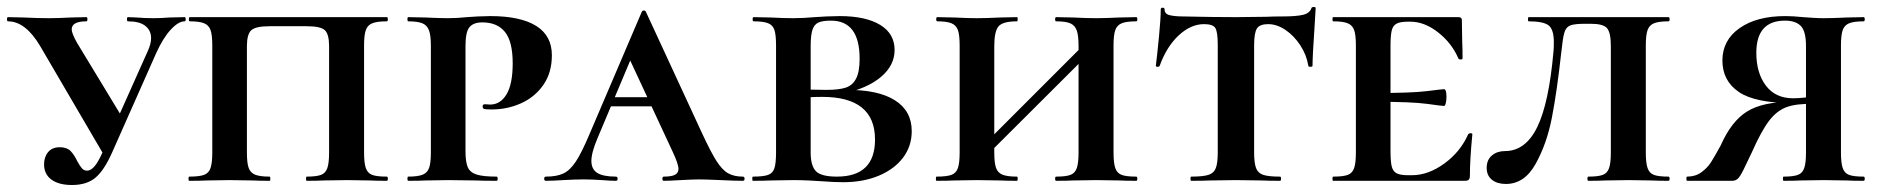

<svg xmlns="http://www.w3.org/2000/svg" viewBox="-24 -517 5380 549"><path d="M-1 -456Q-4 -456 -4 -462Q-4 -468 -1 -468L44 -467Q84 -465 116 -465Q141 -465 179 -467L223 -468Q226 -468 226 -462Q226 -456 223 -456Q181 -456 181 -433Q181 -422 196 -395L330 -174L277 -67L91 -385Q49 -456 -1 -456ZM408 -408Q408 -430 391.5 -443Q375 -456 342 -456Q339 -456 339 -462Q339 -468 342 -468L367 -467Q389 -465 415 -465Q435 -465 461 -467L504 -468Q507 -468 507 -462Q507 -456 504 -456Q486 -456 464 -432Q442 -408 423 -366L297 -82Q274 -30 249 -9Q224 12 182 12Q144 12 123 -3.5Q102 -19 102 -47Q102 -68 113.5 -82Q125 -96 147 -96Q167 -96 177.5 -85.5Q188 -75 197 -56Q204 -43 210 -36Q216 -29 225 -29Q235 -29 245.5 -40.5Q256 -52 269 -81L399 -372Q408 -392 408 -408Z M517 -12Q546 -12 559.5 -17Q573 -22 578 -36.5Q583 -51 583 -81V-387Q583 -417 578 -431Q573 -445 559.5 -450.5Q546 -456 519 -456Q516 -456 516 -462Q516 -468 519 -468H1082Q1085 -468 1085 -462Q1085 -456 1082 -456Q1054 -456 1040.5 -450.5Q1027 -445 1022 -431Q1017 -417 1017 -387V-81Q1017 -51 1022 -36.5Q1027 -22 1040 -17Q1053 -12 1082 -12Q1085 -12 1085 -6Q1085 0 1082 0Q1051 0 1034 -1L968 -2L901 -1Q884 0 853 0Q851 0 851 -6Q851 -12 853 -12Q881 -12 894 -17Q907 -22 912 -36.5Q917 -51 917 -81V-385Q917 -419 905 -430.5Q893 -442 853 -442H747Q707 -442 694.5 -430.5Q682 -419 682 -385V-81Q682 -51 687 -37Q692 -23 705.5 -17.5Q719 -12 747 -12Q749 -12 749 -6Q749 0 747 0Q716 0 699 -1L632 -2L567 -1Q549 0 517 0Q515 0 515 -6Q515 -12 517 -12Z M1396 -12Q1399 -12 1399 -6Q1399 0 1396 0Q1358 0 1337 -1L1258 -2L1193 -1Q1175 0 1143 0Q1141 0 1141 -6Q1141 -12 1143 -12Q1171 -12 1184.5 -17.5Q1198 -23 1203 -37Q1208 -51 1208 -81V-387Q1208 -416 1202.5 -430.5Q1197 -445 1183.5 -450.5Q1170 -456 1143 -456Q1141 -456 1141 -462Q1141 -468 1143 -468L1192 -467Q1234 -465 1257 -465Q1283 -465 1311 -468Q1322 -469 1342.5 -470Q1363 -471 1378 -471Q1464 -471 1509 -443Q1554 -415 1554 -359Q1554 -309 1529.5 -274Q1505 -239 1465.5 -221.5Q1426 -204 1382 -204Q1363 -204 1359 -206Q1356 -208 1356 -213Q1356 -219 1363 -219L1377 -218Q1407 -218 1424.5 -247.5Q1442 -277 1442 -336Q1442 -398 1420 -425.5Q1398 -453 1355 -453Q1330 -453 1318.5 -439.5Q1307 -426 1307 -385V-85Q1307 -54 1313.5 -39Q1320 -24 1338.5 -18Q1357 -12 1396 -12Z M1723 -239H1906L1913 -213H1708ZM2100 0Q2079 0 2037 -2Q1993 -4 1975 -4Q1958 -4 1922 -2Q1888 0 1874 0Q1870 0 1870 -6Q1870 -12 1874 -12Q1897 -12 1906.5 -17.5Q1916 -23 1916 -34Q1916 -48 1899 -84L1772 -357L1816 -434L1685 -123Q1667 -81 1667 -57Q1667 -33 1684 -22.5Q1701 -12 1737 -12Q1742 -12 1742 -6Q1742 0 1737 0Q1723 0 1697 -2Q1669 -4 1645 -4Q1620 -4 1586 -2Q1556 0 1537 0Q1532 0 1532 -6Q1532 -12 1537 -12Q1568 -12 1587 -21Q1606 -30 1622.5 -55Q1639 -80 1661 -132L1811 -483Q1813 -487 1817 -487Q1821 -487 1823 -483L1983 -137Q2008 -83 2024.5 -57Q2041 -31 2058 -21.5Q2075 -12 2100 -12Q2105 -12 2105 -6Q2105 0 2100 0Z M2583 -142Q2583 -99 2558 -66Q2533 -33 2488.5 -14.5Q2444 4 2387 4Q2360 4 2322 1Q2308 0 2287.5 -1Q2267 -2 2243 -2L2179 -1Q2161 0 2129 0Q2127 0 2127 -6Q2127 -12 2129 -12Q2159 -12 2172.5 -17Q2186 -22 2190.5 -36.5Q2195 -51 2195 -81V-387Q2195 -417 2190.5 -431Q2186 -445 2172.5 -450.5Q2159 -456 2131 -456Q2128 -456 2128 -462Q2128 -468 2131 -468L2179 -467Q2219 -465 2243 -465Q2273 -465 2306 -468Q2317 -469 2339 -470Q2361 -471 2377 -471Q2451 -471 2492.5 -446Q2534 -421 2534 -374Q2534 -330 2495 -297Q2456 -264 2383 -248L2394 -260Q2486 -261 2534.5 -230.5Q2583 -200 2583 -142ZM2294 -385V-256L2252 -263Q2286 -260 2339 -260Q2375 -260 2394.5 -266.5Q2414 -273 2424 -292.5Q2434 -312 2434 -349Q2434 -458 2352 -458Q2328 -458 2316 -452.5Q2304 -447 2299 -431.5Q2294 -416 2294 -385ZM2478 -118Q2478 -240 2327 -240Q2283 -240 2252 -235L2294 -248V-81Q2294 -43 2309 -27.5Q2324 -12 2369 -12Q2478 -12 2478 -118Z M2996 -456Q2993 -456 2993 -462Q2993 -468 2996 -468L3044 -467Q3084 -465 3111 -465Q3135 -465 3177 -467L3225 -468Q3228 -468 3228 -462Q3228 -456 3225 -456Q3197 -456 3183.5 -450.5Q3170 -445 3165 -431Q3160 -417 3160 -387V-81Q3160 -51 3165 -36.5Q3170 -22 3183 -17Q3196 -12 3225 -12Q3228 -12 3228 -6Q3228 0 3225 0Q3194 0 3177 -1L3111 -2L3044 -1Q3027 0 2996 0Q2993 0 2993 -6Q2993 -12 2996 -12Q3024 -12 3037 -17Q3050 -22 3055 -36.5Q3060 -51 3060 -81V-385Q3060 -415 3055 -429.5Q3050 -444 3037 -450Q3024 -456 2996 -456ZM2759 -73 3106 -420 3126 -400 2778 -53ZM2656 -456Q2653 -456 2653 -462Q2653 -468 2656 -468L2704 -467Q2744 -465 2769 -465Q2796 -465 2836 -467L2884 -468Q2886 -468 2886 -462Q2886 -456 2884 -456Q2844 -456 2831.5 -442Q2819 -428 2819 -385V-81Q2819 -51 2824 -37Q2829 -23 2842.5 -17.5Q2856 -12 2884 -12Q2886 -12 2886 -6Q2886 0 2884 0Q2853 0 2836 -1L2769 -2L2704 -1Q2686 0 2654 0Q2652 0 2652 -6Q2652 -12 2654 -12Q2683 -12 2696.5 -17Q2710 -22 2715 -36.5Q2720 -51 2720 -81V-387Q2720 -417 2715 -431Q2710 -445 2696.5 -450.5Q2683 -456 2656 -456Z M3292 -329Q3291 -326 3286 -326Q3281 -326 3281 -329Q3285 -361 3290 -412.5Q3295 -464 3295 -490Q3295 -495 3300.5 -495Q3306 -495 3306 -490Q3306 -477 3321 -473.5Q3336 -470 3359 -470Q3445 -468 3510 -468L3597 -469Q3614 -470 3643 -470Q3682 -470 3701.5 -474.5Q3721 -479 3726 -494Q3727 -497 3732.5 -497Q3738 -497 3738 -494L3735 -444Q3729 -356 3729 -329Q3729 -326 3723 -326Q3717 -326 3717 -329Q3712 -360 3694 -387.5Q3676 -415 3651.5 -431.5Q3627 -448 3602 -448Q3578 -448 3570 -435.5Q3562 -423 3562 -387V-81Q3562 -51 3567.5 -36.5Q3573 -22 3588 -17Q3603 -12 3636 -12Q3639 -12 3639 -6Q3639 0 3636 0Q3603 0 3584 -1L3509 -2L3436 -1Q3417 0 3382 0Q3380 0 3380 -6Q3380 -12 3382 -12Q3416 -12 3431.5 -17Q3447 -22 3452.5 -36.5Q3458 -51 3458 -81V-389Q3458 -426 3451 -437Q3444 -448 3419 -448Q3381 -448 3346.5 -416Q3312 -384 3292 -329Z M3788 -12Q3817 -12 3830 -17Q3843 -22 3848 -36.5Q3853 -51 3853 -81V-387Q3853 -417 3848 -431Q3843 -445 3829.5 -450.5Q3816 -456 3788 -456Q3786 -456 3786 -462Q3786 -468 3788 -468H4146Q4156 -468 4156 -460L4157 -398Q4158 -379 4158 -350Q4158 -347 4152.5 -347Q4147 -347 4146 -350Q4127 -394 4088 -424.5Q4049 -455 4009 -455H4002Q3980 -455 3969.5 -449.5Q3959 -444 3955.5 -430Q3952 -416 3952 -386V-85Q3952 -55 3955.5 -41Q3959 -27 3969.5 -21.5Q3980 -16 4002 -16H4013Q4060 -16 4106 -49.5Q4152 -83 4174 -133Q4176 -136 4181 -136Q4186 -136 4186 -133Q4179 -61 4179 -15Q4179 -7 4176 -3.5Q4173 0 4164 0H3788Q3786 0 3786 -6Q3786 -12 3788 -12ZM3908 -226V-251Q4013 -251 4056.5 -256.5Q4100 -262 4105 -262Q4112 -262 4112 -240Q4112 -230 4110 -222Q4108 -214 4105 -214Q4100 -214 4056.5 -220Q4013 -226 3908 -226Z M4443 -389 4440 -365Q4428 -256 4413.5 -181Q4399 -106 4367 -48.5Q4335 9 4282 9Q4257 9 4242 -3Q4227 -15 4227 -37Q4227 -60 4242 -72.5Q4257 -85 4279 -85Q4338 -85 4371.5 -153.5Q4405 -222 4418 -370Q4419 -380 4419 -396Q4419 -433 4404 -444.5Q4389 -456 4347 -456Q4345 -456 4345 -462Q4345 -468 4347 -468H4747Q4750 -468 4750 -462Q4750 -456 4747 -456Q4719 -456 4705.5 -450.5Q4692 -445 4687 -431Q4682 -417 4682 -387V-81Q4682 -51 4687 -36.5Q4692 -22 4705 -17Q4718 -12 4747 -12Q4750 -12 4750 -6Q4750 0 4747 0Q4716 0 4699 -1L4633 -2L4565 -1Q4548 0 4518 0Q4515 0 4515 -6Q4515 -12 4518 -12Q4546 -12 4559 -17Q4572 -22 4577 -36.5Q4582 -51 4582 -81V-385Q4582 -424 4571 -436.5Q4560 -449 4525 -449H4509Q4480 -449 4468 -445Q4456 -441 4451 -429Q4446 -417 4443 -389Z M4800 -12Q4824 -12 4841 -24.5Q4858 -37 4868 -52.5Q4878 -68 4896 -101Q4927 -171 4972 -198.5Q5017 -226 5098 -226L5105 -222Q4995 -222 4948 -254Q4901 -286 4901 -344Q4901 -402 4950 -436.5Q4999 -471 5081 -471Q5102 -471 5132 -468Q5145 -467 5160.5 -466Q5176 -465 5191 -465Q5215 -465 5257 -467L5305 -468Q5308 -468 5308 -462Q5308 -456 5305 -456Q5277 -456 5263.5 -450.5Q5250 -445 5245 -431Q5240 -417 5240 -387V-81Q5240 -51 5245 -36.5Q5250 -22 5263 -17Q5276 -12 5305 -12Q5308 -12 5308 -6Q5308 0 5305 0Q5274 0 5257 -1L5191 -2L5124 -1Q5107 0 5076 0Q5074 0 5074 -6Q5074 -12 5076 -12Q5104 -12 5117 -17Q5130 -22 5135 -36.5Q5140 -51 5140 -81V-385Q5140 -428 5125 -443Q5110 -458 5080 -458Q4998 -458 4998 -366Q4998 -308 5025.5 -272Q5053 -236 5103 -236Q5119 -236 5136.5 -238Q5154 -240 5164 -243L5161 -220Q5112 -221 5084 -210.5Q5056 -200 5034 -171Q5012 -142 4985 -81Q4971 -51 4961 -31Q4951 -11 4944.5 -5.5Q4938 0 4929 0H4800Q4798 0 4798 -6Q4798 -12 4800 -12Z"/></svg>

Font: Cormorant SC
Style: Bold
Weight: 700
Designer: Christian Thalmann (Catharsis Fonts)
Foundry: Catharsis Fonts
Version: Version 4.000